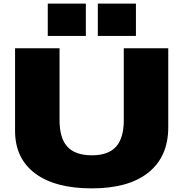

<svg xmlns="http://www.w3.org/2000/svg" viewBox="-20 -1016 1012 1058"><path d="M63 -294.9V-750H308.1V-354Q308.1 -253.9 351.8 -207Q395.5 -160.2 486.8 -160.2Q576.2 -160.2 619.1 -207.3Q662.1 -254.4 662.1 -354V-750H907.2V-314.9Q907.2 -153.3 798.3 -65.7Q689.5 22 485.8 22Q283.2 22 173.1 -60.8Q63 -143.6 63 -294.9ZM243.2 -996.1H453.1V-817.9H243.2ZM519 -996.1H729V-817.9H519Z"/></svg>

Font: Mattone
Style: Bold
Weight: 700
Width: 6
Designer: Nunzio Mazzaferro
Foundry: Collletttivo
Version: Version 2.000;Glyphs 3.2 (3217)